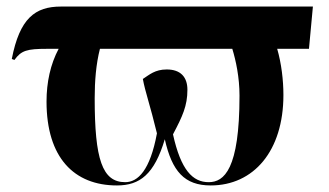

<svg xmlns="http://www.w3.org/2000/svg" viewBox="-20 -556 1005 586"><path d="M337 10C407 10 451 -24 483 -131C505 -33 543 10 623 10C754 10 845 -95 845 -266C845 -311 839 -362 826 -407H923L935 -536H166C87 -536 40 -500 16 -376L24 -373C45 -402 62 -407 124 -407H159C134 -360 122 -305 122 -246C122 -75 206 10 337 10ZM617 0C568 0 532 -37 508 -146C537 -201 552 -233 552 -282C552 -321 531 -344 489 -344C453 -344 436 -328 416 -315C423 -276 438 -236 459 -149C438 -36 401 0 362 0C292 0 269 -70 269 -256C269 -308 273 -360 285 -407H689C700 -371 711 -320 711 -264C711 -39 664 0 617 0Z"/></svg>

Font: Noto Serif Display
Style: Bold
Weight: 700
Designer: Monotype Design Team
Foundry: Monotype Imaging Inc.
Version: Version 2.009